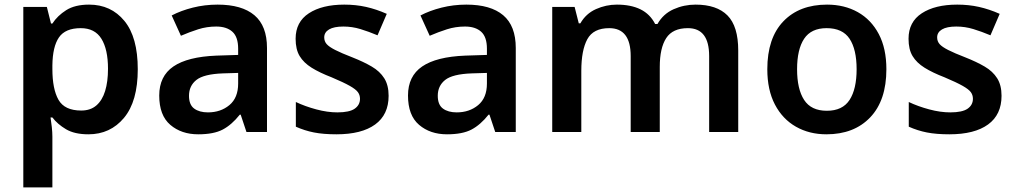

<svg xmlns="http://www.w3.org/2000/svg" viewBox="-20 -572 4400 832"><path d="M366 -552Q461 -552 519 -481.5Q577 -411 577 -272Q577 -133 517.5 -61.5Q458 10 363 10Q303 10 266 -12Q229 -34 207 -63H199Q202 -44 204.5 -21.5Q207 1 207 20V240H81V-542H183L201 -470H207Q229 -504 267 -528Q305 -552 366 -552ZM330 -450Q263 -450 235.5 -410Q208 -370 207 -289V-273Q207 -186 233.5 -139.5Q260 -93 332 -93Q372 -93 397.5 -115Q423 -137 435.5 -177.5Q448 -218 448 -274Q448 -358 419.5 -404Q391 -450 330 -450Z M923 -552Q1028 -552 1082.5 -506Q1137 -460 1137 -364V0H1048L1023 -75H1019Q984 -31 945 -10.5Q906 10 839 10Q766 10 718 -31Q670 -72 670 -158Q670 -242 731.5 -284Q793 -326 918 -331L1012 -334V-361Q1012 -412 987 -434.5Q962 -457 917 -457Q876 -457 838.5 -445Q801 -433 764 -417L724 -505Q764 -526 815.5 -539Q867 -552 923 -552ZM946 -254Q863 -251 831 -225.5Q799 -200 799 -157Q799 -118 821.5 -101.5Q844 -85 881 -85Q936 -85 974 -116.5Q1012 -148 1012 -210V-256Z M1664 -157Q1664 -75 1605.5 -32.5Q1547 10 1438 10Q1381 10 1340.5 2Q1300 -6 1262 -23V-130Q1302 -111 1350.5 -98Q1399 -85 1442 -85Q1494 -85 1517 -101Q1540 -117 1540 -144Q1540 -160 1531 -172.5Q1522 -185 1495.5 -200Q1469 -215 1417 -237Q1365 -257 1330.5 -278.5Q1296 -300 1278.5 -329Q1261 -358 1261 -404Q1261 -477 1318.5 -514.5Q1376 -552 1472 -552Q1522 -552 1566.5 -542Q1611 -532 1656 -512L1616 -419Q1578 -435 1542 -446Q1506 -457 1468 -457Q1427 -457 1406 -444.5Q1385 -432 1385 -410Q1385 -393 1395.5 -381Q1406 -369 1432.5 -355.5Q1459 -342 1508 -323Q1556 -304 1591 -283.5Q1626 -263 1645 -233Q1664 -203 1664 -157Z M2001 -552Q2106 -552 2160.5 -506Q2215 -460 2215 -364V0H2126L2101 -75H2097Q2062 -31 2023 -10.5Q1984 10 1917 10Q1844 10 1796 -31Q1748 -72 1748 -158Q1748 -242 1809.5 -284Q1871 -326 1996 -331L2090 -334V-361Q2090 -412 2065 -434.5Q2040 -457 1995 -457Q1954 -457 1916.5 -445Q1879 -433 1842 -417L1802 -505Q1842 -526 1893.5 -539Q1945 -552 2001 -552ZM2024 -254Q1941 -251 1909 -225.5Q1877 -200 1877 -157Q1877 -118 1899.5 -101.5Q1922 -85 1959 -85Q2014 -85 2052 -116.5Q2090 -148 2090 -210V-256Z M2994 -552Q3086 -552 3132.5 -505Q3179 -458 3179 -353V0H3053V-329Q3053 -450 2961 -450Q2895 -450 2867 -407Q2839 -364 2839 -282V0H2713V-329Q2713 -450 2620 -450Q2551 -450 2525 -402Q2499 -354 2499 -265V0H2373V-542H2470L2488 -471H2495Q2519 -513 2562.5 -532.5Q2606 -552 2653 -552Q2714 -552 2755.5 -531.5Q2797 -511 2819 -468H2829Q2854 -512 2899 -532Q2944 -552 2994 -552Z M3821 -272Q3821 -137 3751 -63.5Q3681 10 3561 10Q3487 10 3429 -23Q3371 -56 3338 -119Q3305 -182 3305 -272Q3305 -407 3374.5 -479.5Q3444 -552 3564 -552Q3639 -552 3697 -519.5Q3755 -487 3788 -424.5Q3821 -362 3821 -272ZM3434 -272Q3434 -186 3464.5 -139Q3495 -92 3563 -92Q3631 -92 3661.5 -139Q3692 -186 3692 -272Q3692 -358 3661.5 -404Q3631 -450 3562 -450Q3495 -450 3464.5 -404Q3434 -358 3434 -272Z M4320 -157Q4320 -75 4261.5 -32.5Q4203 10 4094 10Q4037 10 3996.5 2Q3956 -6 3918 -23V-130Q3958 -111 4006.5 -98Q4055 -85 4098 -85Q4150 -85 4173 -101Q4196 -117 4196 -144Q4196 -160 4187 -172.5Q4178 -185 4151.5 -200Q4125 -215 4073 -237Q4021 -257 3986.5 -278.5Q3952 -300 3934.5 -329Q3917 -358 3917 -404Q3917 -477 3974.5 -514.5Q4032 -552 4128 -552Q4178 -552 4222.5 -542Q4267 -532 4312 -512L4272 -419Q4234 -435 4198 -446Q4162 -457 4124 -457Q4083 -457 4062 -444.5Q4041 -432 4041 -410Q4041 -393 4051.5 -381Q4062 -369 4088.5 -355.5Q4115 -342 4164 -323Q4212 -304 4247 -283.5Q4282 -263 4301 -233Q4320 -203 4320 -157Z"/></svg>

Font: Noto Sans Hanifi Rohingya SemiBold
Style: Regular
Weight: 600
Version: Version 2.101